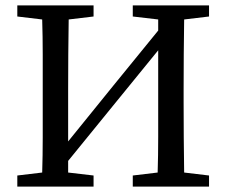

<svg xmlns="http://www.w3.org/2000/svg" viewBox="-20 -690 837 710"><path d="M471 -629V-670H753V-629L661 -618Q660 -554 659.5 -489Q659 -424 659 -359V-310Q659 -246 659.5 -181.5Q660 -117 661 -52L753 -41V0H471V-41L563 -52Q565 -116 565 -184Q565 -252 565 -329V-504L398 -299L232 -95V-52L326 -41V0H44V-41L136 -52Q138 -115 138 -180Q138 -245 138 -310V-359Q138 -424 138 -489Q138 -554 136 -618L44 -629V-670H326V-629L234 -618Q233 -554 232.5 -489Q232 -424 232 -359V-167L398 -372L565 -577V-618Z"/></svg>

Font: Source Serif 4
Style: Regular
Weight: 400
Designer: Frank Grießhammer
Foundry: Adobe
Version: Version 4.005;hotconv 1.1.0;makeotfexe 2.6.0